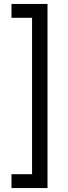

<svg xmlns="http://www.w3.org/2000/svg" viewBox="-20 -720 344 970"><path d="M220 230H38V160H142V-630H38V-700H220Z"/></svg>

Font: PT Sans
Style: Regular
Weight: 400
Designer: A.Korolkova, O.Umpeleva, V.Yefimov
Foundry: ParaType Ltd
Version: Version 2.003